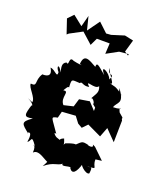

<svg xmlns="http://www.w3.org/2000/svg" viewBox="-146 -839 801 970"><g transform="rotate(20 255.0 -354.0)"><path d="M474 -85 417 -140 403 -147C419 -123 364 -138 385 -136C339 -147 351 -141 302 -100C345 -124 315 -123 270 -105C258 -89 273 -86 256 -126C224 -114 251 -107 225 -116C211 -118 189 -144 211 -134C163 -206 150 -206 190 -214L199 -249L272 -254L297 -221L321 -207L347 -234L423 -198L443 -250L498 -194L500 -311C487 -332 515 -312 475 -345C452 -387 503 -360 434 -359C443 -391 484 -391 431 -461C448 -410 423 -453 460 -427C400 -471 410 -455 376 -469C411 -458 357 -510 350 -540C350 -494 392 -527 368 -484C361 -515 293 -549 337 -496C305 -521 279 -553 280 -520C239 -543 206 -565 202 -507C233 -501 190 -505 167 -511C135 -529 156 -473 136 -491C111 -479 121 -456 125 -433C105 -476 91 -457 115 -431C117 -397 95 -438 69 -439C98 -392 53 -392 42 -393C14 -351 43 -324 3 -329C-1 -308 49 -269 42 -243L15 -255C67 -229 39 -216 46 -233C26 -170 24 -156 73 -167C20 -130 32 -124 76 -88C62 -86 100 -119 87 -47C106 -53 94 -93 129 -41C107 -38 136 -59 132 -5C157 -32 202 13 225 17C210 3 233 -11 202 42C249 3 269 16 293 -4C286 18 342 -12 337 5C355 31 374 13 389 -40C370 -38 421 11 436 -4C442 -49 430 -30 414 -34C478 -37 438 -36 441 -81ZM350 -326V-308L314 -347L259 -338L246 -295L195 -283C165 -316 206 -361 169 -353C169 -353 192 -398 192 -368C188 -426 188 -418 235 -416C243 -431 253 -406 286 -414C248 -451 317 -408 332 -435C345 -404 330 -393 314 -362C323 -376 345 -333 331 -342ZM416 -630 395 -644 414 -710 367 -720 300 -699 274 -697 225 -743 178 -678 160 -750 144 -689 91 -731 62 -701 88 -624 97 -632 163 -667 220 -616 239 -656H308L305 -599L367 -633L417 -638Z"/></g></svg>

Font: Asimov Aggro
Style: Condensed
Weight: 500
Designer: Google
Version: Version 2.000980; 2014